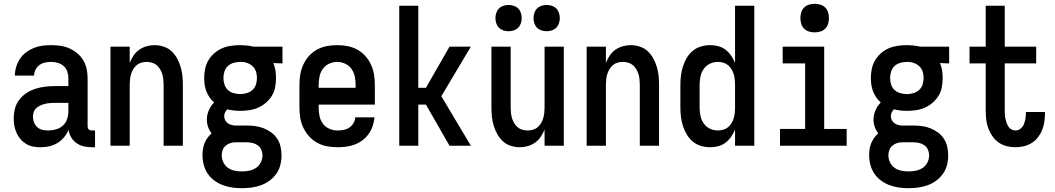

<svg xmlns="http://www.w3.org/2000/svg" viewBox="-20 -765 5540 1008"><path d="M193 8Q173 8 154 4.5Q135 1 118 -9Q101 -19 88 -34Q75 -49 67 -67Q59 -85 55.5 -104Q52 -123 52 -143Q52 -169 58.5 -194.5Q65 -220 81 -241Q97 -262 119 -276.5Q141 -291 166 -299Q191 -307 217 -310Q243 -313 269 -313H339V-354Q339 -372 333.5 -389Q328 -406 314.5 -418Q301 -430 283.5 -435Q266 -440 249 -440Q232 -440 216 -436.5Q200 -433 187 -423.5Q174 -414 166.5 -399Q159 -384 159 -368H58Q58 -391 65 -414Q72 -437 85 -456.5Q98 -476 116.5 -490Q135 -504 157 -513Q179 -522 202 -525Q225 -528 249 -528Q273 -528 297.5 -524.5Q322 -521 344.5 -511Q367 -501 386 -485Q405 -469 417.5 -448Q430 -427 435 -402.5Q440 -378 440 -354V-103Q440 -98 441 -93.5Q442 -89 445.5 -86Q449 -83 453.5 -81.5Q458 -80 463 -80H479V8H463Q442 8 421 3.5Q400 -1 382.5 -13Q365 -25 354 -43.5Q343 -62 340 -83Q331 -62 316 -44Q301 -26 281 -14Q261 -2 238.5 3Q216 8 193 8ZM233 -80Q254 -80 274.5 -86Q295 -92 310 -105.5Q325 -119 332 -139Q339 -159 339 -180V-225H269Q256 -225 243 -224Q230 -223 217.5 -220Q205 -217 193.5 -212Q182 -207 172 -198.5Q162 -190 157.5 -178Q153 -166 153 -153Q153 -137 158.5 -122.5Q164 -108 175.5 -97.5Q187 -87 202.5 -83.5Q218 -80 233 -80Z M560 0V-520H661V-435Q669 -455 681 -473Q693 -491 710.5 -503.5Q728 -516 749 -522Q770 -528 791 -528Q815 -528 838.5 -520.5Q862 -513 879.5 -497Q897 -481 909 -459.5Q921 -438 928 -415Q935 -392 937.5 -368Q940 -344 940 -320V0H839V-320Q839 -334 837.5 -348Q836 -362 832 -375.5Q828 -389 820.5 -401.5Q813 -414 802.5 -423Q792 -432 778 -436Q764 -440 750 -440Q736 -440 722 -436Q708 -432 697.5 -423Q687 -414 679.5 -401.5Q672 -389 668 -375.5Q664 -362 662.5 -348Q661 -334 661 -320V0Z M1250 223Q1224 223 1199 219.5Q1174 216 1150 207Q1126 198 1105 182.5Q1084 167 1070 146Q1056 125 1049.5 100Q1043 75 1043 49Q1043 33 1045.5 17Q1048 1 1054 -13.5Q1060 -28 1069.5 -41.5Q1079 -55 1091 -65Q1079 -80 1072.5 -98.5Q1066 -117 1066 -137Q1066 -162 1076 -185.5Q1086 -209 1104 -227Q1090 -239 1080 -254Q1070 -269 1063.5 -285.5Q1057 -302 1054.5 -320Q1052 -338 1052 -356Q1052 -380 1057 -404Q1062 -428 1074.5 -449Q1087 -470 1105.5 -486Q1124 -502 1146 -511.5Q1168 -521 1192.5 -524.5Q1217 -528 1241 -528Q1256 -528 1271.5 -526.5Q1287 -525 1302 -522L1309 -520H1463V-432L1415 -434Q1423 -415 1426 -395.5Q1429 -376 1429 -356Q1429 -331 1424.5 -307Q1420 -283 1407.5 -262.5Q1395 -242 1376.5 -226Q1358 -210 1335.5 -200Q1313 -190 1289 -186.5Q1265 -183 1241 -183Q1224 -183 1207 -185Q1190 -187 1173 -191Q1166 -184 1161.5 -174.5Q1157 -165 1157 -155Q1157 -145 1161.5 -135.5Q1166 -126 1174 -119.5Q1182 -113 1192 -110Q1202 -107 1212 -106H1275Q1298 -106 1320.5 -103Q1343 -100 1364.5 -91.5Q1386 -83 1404.5 -69.5Q1423 -56 1435.5 -36.5Q1448 -17 1453 5.5Q1458 28 1458 51Q1458 77 1451.5 102Q1445 127 1430.5 147.5Q1416 168 1395 183.5Q1374 199 1350 207.5Q1326 216 1301 219.5Q1276 223 1250 223ZM1241 -271Q1258 -271 1275 -276Q1292 -281 1305 -292.5Q1318 -304 1323.5 -321Q1329 -338 1329 -356Q1329 -372 1324.5 -387.5Q1320 -403 1309 -414.5Q1298 -426 1283 -432.5Q1268 -439 1252 -440H1241Q1224 -440 1206.5 -435Q1189 -430 1176.5 -418.5Q1164 -407 1158.5 -390Q1153 -373 1153 -356Q1153 -338 1158.5 -321Q1164 -304 1176.5 -292.5Q1189 -281 1206.5 -276Q1224 -271 1241 -271ZM1250 135Q1270 135 1289 131Q1308 127 1324 116.5Q1340 106 1349 88Q1358 70 1358 51Q1358 36 1352 21.5Q1346 7 1333.5 -2Q1321 -11 1305.5 -14.5Q1290 -18 1275 -18H1216Q1202 -18 1188.5 -13.5Q1175 -9 1164.5 0Q1154 9 1149 22.5Q1144 36 1144 50Q1144 69 1152.5 87Q1161 105 1176.5 116Q1192 127 1211.5 131Q1231 135 1250 135Z M1752 8Q1725 8 1697.5 3Q1670 -2 1646 -15Q1622 -28 1603.5 -48.5Q1585 -69 1573 -93.5Q1561 -118 1556.5 -145.5Q1552 -173 1552 -200V-320Q1552 -347 1556.5 -374Q1561 -401 1572.5 -426Q1584 -451 1602.5 -471.5Q1621 -492 1645 -505Q1669 -518 1696 -523Q1723 -528 1750 -528Q1777 -528 1804 -523Q1831 -518 1855 -505Q1879 -492 1897.5 -471.5Q1916 -451 1927.5 -426Q1939 -401 1943.5 -374Q1948 -347 1948 -320V-216H1653V-200Q1653 -178 1657.5 -156Q1662 -134 1675 -116Q1688 -98 1709 -89Q1730 -80 1752 -80Q1768 -80 1784 -83Q1800 -86 1813.5 -95Q1827 -104 1835.5 -118Q1844 -132 1845 -149H1946Q1944 -125 1936.5 -103Q1929 -81 1915.5 -62Q1902 -43 1883.5 -29Q1865 -15 1843 -6.5Q1821 2 1798 5Q1775 8 1752 8ZM1847 -304V-320Q1847 -342 1842.5 -363.5Q1838 -385 1825.5 -403Q1813 -421 1792.5 -430.5Q1772 -440 1750 -440Q1728 -440 1707.5 -430.5Q1687 -421 1674.5 -403Q1662 -385 1657.5 -363.5Q1653 -342 1653 -320V-304Z M2076 0V-735H2176V-304H2216L2340 -520H2452L2297 -260L2452 0H2340L2216 -216H2176V0Z M2709 8Q2685 8 2661.5 0.5Q2638 -7 2620.5 -23Q2603 -39 2591 -60.5Q2579 -82 2572 -105Q2565 -128 2562.5 -152Q2560 -176 2560 -200V-520H2661V-200Q2661 -186 2662.5 -172Q2664 -158 2668 -144.5Q2672 -131 2679.5 -118.5Q2687 -106 2697.5 -97Q2708 -88 2722 -84Q2736 -80 2750 -80Q2764 -80 2778 -84Q2792 -88 2802.5 -97Q2813 -106 2820.5 -118.5Q2828 -131 2832 -144.5Q2836 -158 2837.5 -172Q2839 -186 2839 -200V-520H2940V0H2839V-85Q2831 -65 2819 -47Q2807 -29 2789.5 -16.5Q2772 -4 2751 2Q2730 8 2709 8ZM2850 -601Q2836 -601 2822.5 -605.5Q2809 -610 2799.5 -619.5Q2790 -629 2785.5 -642.5Q2781 -656 2781 -670Q2781 -684 2785.5 -697.5Q2790 -711 2799.5 -720.5Q2809 -730 2822.5 -734.5Q2836 -739 2850 -739Q2864 -739 2877.5 -734.5Q2891 -730 2900.5 -720.5Q2910 -711 2914.5 -697.5Q2919 -684 2919 -670Q2919 -656 2914.5 -642.5Q2910 -629 2900.5 -619.5Q2891 -610 2877.5 -605.5Q2864 -601 2850 -601ZM2650 -601Q2636 -601 2622.5 -605.5Q2609 -610 2599.5 -619.5Q2590 -629 2585.5 -642.5Q2581 -656 2581 -670Q2581 -684 2585.5 -697.5Q2590 -711 2599.5 -720.5Q2609 -730 2622.5 -734.5Q2636 -739 2650 -739Q2664 -739 2677.5 -734.5Q2691 -730 2700.5 -720.5Q2710 -711 2714.5 -697.5Q2719 -684 2719 -670Q2719 -656 2714.5 -642.5Q2710 -629 2700.5 -619.5Q2691 -610 2677.5 -605.5Q2664 -601 2650 -601Z M3060 0V-520H3161V-435Q3169 -455 3181 -473Q3193 -491 3210.5 -503.5Q3228 -516 3249 -522Q3270 -528 3291 -528Q3315 -528 3338.5 -520.5Q3362 -513 3379.5 -497Q3397 -481 3409 -459.5Q3421 -438 3428 -415Q3435 -392 3437.5 -368Q3440 -344 3440 -320V0H3339V-320Q3339 -334 3337.5 -348Q3336 -362 3332 -375.5Q3328 -389 3320.5 -401.5Q3313 -414 3302.5 -423Q3292 -432 3278 -436Q3264 -440 3250 -440Q3236 -440 3222 -436Q3208 -432 3197.5 -423Q3187 -414 3179.5 -401.5Q3172 -389 3168 -375.5Q3164 -362 3162.5 -348Q3161 -334 3161 -320V0Z M3708 8Q3684 8 3660 1Q3636 -6 3617 -22Q3598 -38 3585.5 -59Q3573 -80 3565.5 -103.5Q3558 -127 3555 -151.5Q3552 -176 3552 -200V-320Q3552 -344 3555 -368.5Q3558 -393 3565.5 -416.5Q3573 -440 3585.5 -461Q3598 -482 3617 -498Q3636 -514 3660 -521Q3684 -528 3708 -528Q3730 -528 3751 -522.5Q3772 -517 3789 -504Q3806 -491 3818.5 -473Q3831 -455 3839 -435V-735H3940V0H3839V-85Q3831 -65 3818.5 -47Q3806 -29 3789 -16Q3772 -3 3751 2.5Q3730 8 3708 8ZM3749 -80Q3763 -80 3777 -84Q3791 -88 3802 -97Q3813 -106 3820.5 -118.5Q3828 -131 3832 -144.5Q3836 -158 3837.5 -172Q3839 -186 3839 -200V-320Q3839 -334 3837.5 -348Q3836 -362 3832 -375.5Q3828 -389 3820.5 -401.5Q3813 -414 3802 -423Q3791 -432 3777 -436Q3763 -440 3749 -440Q3727 -440 3707 -430.5Q3687 -421 3674.5 -403Q3662 -385 3657.5 -363.5Q3653 -342 3653 -320V-200Q3653 -178 3657.5 -156.5Q3662 -135 3674.5 -117Q3687 -99 3707 -89.5Q3727 -80 3749 -80Z M4075 0V-88H4207V-432H4089V-520H4307V-88H4425V0ZM4257 -595Q4242 -595 4227 -599.5Q4212 -604 4201.5 -614.5Q4191 -625 4186.5 -640Q4182 -655 4182 -670Q4182 -685 4186.5 -700Q4191 -715 4201.5 -725.5Q4212 -736 4227 -740.5Q4242 -745 4257 -745Q4272 -745 4287 -740.5Q4302 -736 4312.5 -725.5Q4323 -715 4327.5 -700Q4332 -685 4332 -670Q4332 -655 4327.5 -640Q4323 -625 4312.5 -614.5Q4302 -604 4287 -599.5Q4272 -595 4257 -595Z M4750 223Q4724 223 4699 219.5Q4674 216 4650 207Q4626 198 4605 182.5Q4584 167 4570 146Q4556 125 4549.5 100Q4543 75 4543 49Q4543 33 4545.5 17Q4548 1 4554 -13.5Q4560 -28 4569.5 -41.5Q4579 -55 4591 -65Q4579 -80 4572.5 -98.5Q4566 -117 4566 -137Q4566 -162 4576 -185.5Q4586 -209 4604 -227Q4590 -239 4580 -254Q4570 -269 4563.5 -285.5Q4557 -302 4554.5 -320Q4552 -338 4552 -356Q4552 -380 4557 -404Q4562 -428 4574.5 -449Q4587 -470 4605.5 -486Q4624 -502 4646 -511.5Q4668 -521 4692.5 -524.5Q4717 -528 4741 -528Q4756 -528 4771.5 -526.5Q4787 -525 4802 -522L4809 -520H4963V-432L4915 -434Q4923 -415 4926 -395.5Q4929 -376 4929 -356Q4929 -331 4924.5 -307Q4920 -283 4907.5 -262.5Q4895 -242 4876.5 -226Q4858 -210 4835.5 -200Q4813 -190 4789 -186.5Q4765 -183 4741 -183Q4724 -183 4707 -185Q4690 -187 4673 -191Q4666 -184 4661.5 -174.5Q4657 -165 4657 -155Q4657 -145 4661.5 -135.5Q4666 -126 4674 -119.5Q4682 -113 4692 -110Q4702 -107 4712 -106H4775Q4798 -106 4820.5 -103Q4843 -100 4864.5 -91.5Q4886 -83 4904.5 -69.5Q4923 -56 4935.5 -36.5Q4948 -17 4953 5.5Q4958 28 4958 51Q4958 77 4951.5 102Q4945 127 4930.5 147.5Q4916 168 4895 183.5Q4874 199 4850 207.5Q4826 216 4801 219.5Q4776 223 4750 223ZM4741 -271Q4758 -271 4775 -276Q4792 -281 4805 -292.5Q4818 -304 4823.5 -321Q4829 -338 4829 -356Q4829 -372 4824.5 -387.5Q4820 -403 4809 -414.5Q4798 -426 4783 -432.5Q4768 -439 4752 -440H4741Q4724 -440 4706.5 -435Q4689 -430 4676.5 -418.5Q4664 -407 4658.5 -390Q4653 -373 4653 -356Q4653 -338 4658.5 -321Q4664 -304 4676.5 -292.5Q4689 -281 4706.5 -276Q4724 -271 4741 -271ZM4750 135Q4770 135 4789 131Q4808 127 4824 116.5Q4840 106 4849 88Q4858 70 4858 51Q4858 36 4852 21.5Q4846 7 4833.5 -2Q4821 -11 4805.5 -14.5Q4790 -18 4775 -18H4716Q4702 -18 4688.5 -13.5Q4675 -9 4664.5 0Q4654 9 4649 22.5Q4644 36 4644 50Q4644 69 4652.5 87Q4661 105 4676.5 116Q4692 127 4711.5 131Q4731 135 4750 135Z M5311 8Q5287 8 5264 2Q5241 -4 5222 -17.5Q5203 -31 5189.5 -51Q5176 -71 5168 -93Q5160 -115 5157.5 -138.5Q5155 -162 5155 -186V-432H5070V-520H5155V-735H5255V-520H5420V-432H5255V-186Q5255 -175 5255.5 -163.5Q5256 -152 5258.5 -141.5Q5261 -131 5264.5 -120.5Q5268 -110 5274 -100.5Q5280 -91 5290 -85.5Q5300 -80 5311 -80Q5326 -80 5338 -89.5Q5350 -99 5355.5 -113Q5361 -127 5363.5 -142Q5366 -157 5366 -172V-177H5466V-167Q5466 -145 5462.5 -123Q5459 -101 5450.5 -80.5Q5442 -60 5428 -42.5Q5414 -25 5395 -13.5Q5376 -2 5354.5 3Q5333 8 5311 8Z"/></svg>

Font: Iosevka SS18 Semibold
Style: Regular
Weight: 600
Monospace: yes
Designer: Belleve Invis
Foundry: Belleve Invis
Version: Version 25.1.1; ttfautohint (v1.8.4)